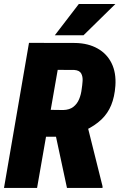

<svg xmlns="http://www.w3.org/2000/svg" viewBox="-23 -921 593 941"><path d="M119.1 -710.9 346.7 -710.4Q409.7 -709 455.3 -683.3Q501 -657.7 523.9 -611.1Q546.9 -564.5 542.5 -500.5Q538.6 -446.3 522 -405.8Q505.4 -365.2 473.9 -335.2Q442.4 -305.2 394.5 -282.2L335.9 -251H142.6L164.6 -383.3L287.6 -381.8Q317.9 -382.8 336.4 -397.2Q355 -411.6 364.7 -434.8Q374.5 -458 377.4 -484.9Q380.4 -502.9 381.8 -524.2Q383.3 -545.4 375 -560.8Q366.7 -576.2 341.3 -578.1L259.8 -578.6L158.7 0H-3.4ZM305.2 0 237.8 -314.5 402.8 -315.4 479.5 -8.3V0ZM245.6 -748 363.3 -901.4H542.5L386.2 -748Z"/></svg>

Font: Roboto Condensed Black
Style: Italic
Weight: 900
Italic angle: -12°
Designer: Christian Robertson
Foundry: Google
Version: Version 3.008; 2023